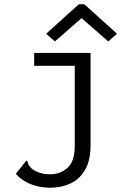

<svg xmlns="http://www.w3.org/2000/svg" viewBox="-20 -705 590 899"><path d="M215 174Q167 174 124.5 157.5Q82 141 54 109L97 55L103 47L109 51Q110 59 113.5 66Q117 73 129 85Q145 97 166 104Q187 111 214 111Q263 111 296.5 80.5Q330 50 330 -21V-397H140V-457H404V-25Q404 46 378.5 90Q353 134 310 154Q267 174 215 174ZM237 -511 196 -547 349 -685H375L528 -547L487 -511L362 -620Z"/></svg>

Font: Inconsolata SemiExpanded
Style: Regular
Weight: 400
Width: 6
Monospace: yes
Designer: Raph Levien, Cyreal, Brenton Simpson
Foundry: Raph Levien, Cyreal, Google
Version: Version 3.000; ttfautohint (v1.8.2.53-6de2)